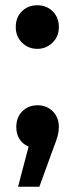

<svg xmlns="http://www.w3.org/2000/svg" viewBox="-20 -560 284 731"><path d="M40 -457Q40 -494.1 63.5 -517.1Q86.9 -540 122.1 -540Q157.2 -540 180.7 -516.8Q204.1 -493.7 204.1 -457Q204.1 -420.9 179.9 -397.5Q155.8 -374 122.1 -374Q87.9 -374 64 -397.5Q40 -420.9 40 -457ZM42 -76.2Q42 -113.3 64.9 -136.2Q87.9 -159.2 123 -159.2Q158.2 -159.2 181.2 -136Q204.1 -112.8 204.1 -76.2Q204.1 -60.1 199.5 -42.5Q194.8 -24.9 181.2 9.8L129.9 150.9H48.8L88.9 -2Q66.9 -10.7 54.4 -30.3Q42 -49.8 42 -76.2Z"/></svg>

Font: Montserrat SemiBold
Style: Regular
Weight: 600
Designer: Julieta Ulanovsky
Foundry: Julieta Ulanovsky
Version: Version 7.200